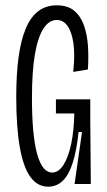

<svg xmlns="http://www.w3.org/2000/svg" viewBox="-20 -691 403 721"><path d="M161 10Q121 10 94.5 -26Q68 -62 54.5 -137.5Q41 -213 41 -328Q41 -411 49.5 -474.5Q58 -538 76 -582Q94 -626 123 -648.5Q152 -671 193 -671Q235 -671 259.5 -650Q284 -629 296 -593.5Q308 -558 310.5 -515.5Q313 -473 310 -430L255 -421Q262 -487 255.5 -530Q249 -573 233 -594.5Q217 -616 193 -616Q164 -616 143 -583.5Q122 -551 111 -486.5Q100 -422 100 -324Q100 -252 105 -199Q110 -146 120 -111Q130 -76 144 -59.5Q158 -43 176 -43Q200 -43 218.5 -72Q237 -101 247.5 -151.5Q258 -202 259 -265H190V-318H319V-242L321 0H260L288 -195H275Q268 -127 253.5 -81Q239 -35 216 -12.5Q193 10 161 10Z"/></svg>

Font: Bricolage Grotesque 72pt Condensed ExtraLight
Style: Regular
Weight: 250
Width: 3
Designer: Mathieu Triay
Foundry: Atelier Triay
Version: Version 1.001;gftools[0.9.33.dev8+g029e19f]